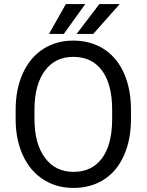

<svg xmlns="http://www.w3.org/2000/svg" viewBox="-20 -922 728 952"><path d="M359.9 -753.9H442.4L573.7 -901.9H472.7ZM223.1 -753.9H296.4L402.8 -901.9H306.6ZM629.4 -377.4C629.4 -446.8 617.7 -507.8 594.2 -560.1C547.4 -664.6 457 -720.7 343.3 -720.7C287.1 -720.7 237.8 -707 194.3 -679.2C150.9 -651.4 117.2 -610.8 93.3 -558.6C69.3 -506.3 57.6 -445.8 57.6 -377.4V-326.2C58.1 -259.3 70.8 -200.2 94.7 -149.4C118.7 -98.1 151.9 -59.1 195.3 -31.7C238.8 -3.9 288.1 9.8 344.2 9.8C401.4 9.8 451.7 -3.9 494.6 -31.2C537.6 -58.6 570.8 -98.1 594.2 -150.4C617.7 -202.1 629.4 -262.7 629.4 -332.5ZM536.1 -325.7C535.2 -243.2 518.1 -180.2 484.9 -136.2C451.7 -91.8 404.8 -69.8 344.2 -69.8C284.2 -69.8 236.8 -93.3 202.6 -140.1C168 -186.5 150.9 -251 150.9 -332.5V-384.8C151.9 -464.8 169.4 -527.3 203.6 -572.8C237.3 -617.7 284.2 -640.1 343.3 -640.1C404.3 -640.1 451.7 -617.7 485.4 -572.8C519 -527.3 536.1 -462.9 536.1 -378.4Z"/></svg>

Font: Roboto
Style: Regular
Weight: 400
Designer: Google
Version: Version 2.137; 2017